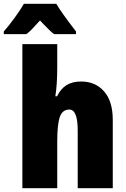

<svg xmlns="http://www.w3.org/2000/svg" viewBox="-67 -993 665 1013"><path d="M235 -638Q235 -547 225 -485H234Q254 -526 285 -544.5Q316 -563 361 -563Q436 -563 482 -511Q528 -459 528 -360V0H343V-304Q343 -415 299 -415Q262 -415 248.5 -375.5Q235 -336 235 -247V0H51V-760H235ZM334 -827V-813H218Q200 -826 164 -864L144 -885L119 -858Q91 -826 72 -813H-47V-827Q-22 -855 10.5 -899.5Q43 -944 59 -973H230Q256 -928 334 -827Z"/></svg>

Font: Noto Sans Display Black Narrow
Style: Regular
Weight: 900
Width: 4
Designer: Monotype Design team
Foundry: Monotype Imaging Inc.
Version: Version 1.000